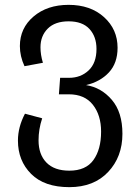

<svg xmlns="http://www.w3.org/2000/svg" viewBox="-20 -558 579 792"><path d="M335 -207Q398 -197 441.5 -146Q485 -95 485 -6Q485 89 426 151.5Q367 214 266 214Q163 214 108.5 159.5Q54 105 54 22Q54 -34 83 -89L154 -70Q139 -25 139 21Q139 79 171.5 112.5Q204 146 266 146Q334 146 365.5 102Q397 58 397 -15Q397 -83 363 -126Q329 -169 264 -169H223L228 -237H265Q313 -237 345.5 -267.5Q378 -298 378 -356Q378 -407 349 -438.5Q320 -470 263 -470Q207 -470 177 -440Q147 -410 147 -363Q147 -332 157 -299L81 -285Q62 -326 62 -368Q62 -442 118.5 -490Q175 -538 263 -538Q353 -538 409 -487.5Q465 -437 465 -361Q465 -298 429.5 -259.5Q394 -221 335 -207Z"/></svg>

Font: FiraGO Book
Style: Regular
Weight: 350
Designer: bBox Type
Foundry: bBox Type GmbH
Version: Version 1.001;PS 001.001;hotconv 1.0.88;makeotf.lib2.5.64775